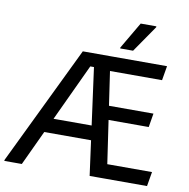

<svg xmlns="http://www.w3.org/2000/svg" viewBox="-119 -939 1009 1027"><g transform="rotate(10 386.0 -425.0)"><path d="M-28.3 0V-5L283.3 -650H433.3L528.3 -1.7V0H435L356.7 -577.5H336.7L66.7 0ZM132.5 -189.2 171.7 -267.5H411.7L424.2 -189.2ZM435 0 471.7 -78.3H760L746.7 0ZM410.8 -312.5 423.3 -387.5H713.3L700.8 -312.5ZM382.5 -571.7 304.2 -650H740.8L727.5 -571.7ZM477.5 -700V-705L562.5 -850H647.5V-845L547.5 -700Z"/></g></svg>

Font: Familjen Grotesk
Style: Italic
Weight: 400
Italic angle: -9.46201°
Designer: Anders Wikstroem, Jonas Baeckman, Matilda Gysing, Kristian Moeller
Foundry: Familjen STHLM AB
Version: Version 2.000